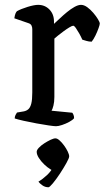

<svg xmlns="http://www.w3.org/2000/svg" viewBox="-20 -520 437 791"><path d="M210.7 0Q203 0 180.4 -3.3Q157.9 -6.5 130 -11.7Q102 -16.9 77.2 -22.4Q52.4 -28 40.6 -32Q40.6 -39.5 43.9 -46.2Q47.2 -52.8 50 -56.4L77.7 -61.1Q88.7 -63.1 96.6 -69.9Q104.5 -76.6 108.8 -92.9Q113 -109.1 113 -139.1V-399.9Q113 -408.1 109.8 -414.8Q106.6 -421.5 97.4 -424.5L39.1 -444.6Q40.9 -457.3 43.8 -464.2Q46.6 -471 50 -474Q66.3 -483.1 93.6 -491.6Q121 -500 137.2 -500Q165 -500 183.7 -480.8Q202.4 -461.5 202.4 -431.3V-421.7Q212.2 -430.5 226.2 -443.8Q240.3 -457.2 256 -470.1Q271.7 -483 286.9 -491.5Q302.1 -500 313.7 -500Q326 -500 339.3 -490.5Q352.5 -480.9 364.3 -467.1Q376.1 -453.3 383.6 -440.8Q391.1 -428.4 391.1 -422.9Q391.1 -418.1 385.9 -403.6Q380.7 -389 373.1 -373.4Q365.5 -357.8 357.7 -348.3Q346.4 -348.3 335.6 -351.6Q324.8 -354.9 319.2 -356.6Q313.5 -369.5 306 -382.8Q298.5 -396 292.2 -405Q286 -414 281.5 -414Q277.1 -414 265.8 -407.2Q254.5 -400.4 241.6 -390.9Q228.7 -381.5 218.2 -372.9Q207.6 -364.3 204 -360.9V-120.5Q204 -100 200.1 -84.8Q196.2 -69.7 192.4 -63.9L277.7 -55.6Q279.7 -53.6 282.5 -47.5Q285.2 -41.5 285.2 -33Q279.2 -25.4 265.3 -17.9Q251.4 -10.3 236 -5.2Q220.7 0 210.7 0ZM179.5 251.5Q165.9 251.5 154.7 243.6Q143.5 235.6 138.3 228.6Q154.9 218.7 173.5 201.5Q192 184.3 200.4 164.7L213.5 186.9Q203.7 186.9 189.5 178.5Q175.3 170 162.2 157.4Q149 144.8 140.1 130.8Q131.2 116.8 131.2 105.6Q131.2 98 140.2 88.6Q149.1 79.1 162.3 70.6Q175.5 62.1 188.2 56Q200.9 50 208.5 50Q216 50 225.4 58.5Q234.9 66.9 243.8 79.1Q252.8 91.3 258.9 104Q265 116.7 265 124.2Q265 131.1 253.8 151.3Q242.6 171.5 227.2 195Q211.7 218.4 198 235Q184.2 251.5 179.5 251.5Z"/></svg>

Font: Texturina Medium
Style: Regular
Weight: 500
Designer: Guillermo Torres Carreño
Foundry: Omnibus-Type
Version: Version 1.003